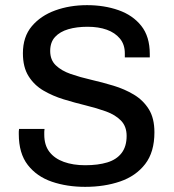

<svg xmlns="http://www.w3.org/2000/svg" viewBox="-20 -716 675 746"><path d="M311 10Q240 10 181.5 -10Q123 -30 88 -75Q53 -120 53 -195Q53 -199 53 -204.5Q53 -210 54 -215H153Q152 -209 152 -204Q152 -199 152 -193Q152 -152 172 -126Q192 -100 228 -87Q264 -74 311 -74Q361 -74 397 -85Q433 -96 452.5 -121.5Q472 -147 472 -188Q472 -225 450 -247.5Q428 -270 392 -283Q356 -296 313 -306.5Q270 -317 227.5 -330Q185 -343 149 -364Q113 -385 91 -420Q69 -455 69 -509Q69 -573 103.5 -614Q138 -655 194.5 -675.5Q251 -696 318 -696Q385 -696 440.5 -676.5Q496 -657 529 -615.5Q562 -574 562 -506V-493H465V-509Q465 -543 446 -566Q427 -589 395 -600.5Q363 -612 320 -612Q278 -612 245.5 -602.5Q213 -593 194 -572.5Q175 -552 175 -518Q175 -483 197 -462Q219 -441 255 -428.5Q291 -416 334.5 -406Q378 -396 421 -383Q464 -370 500 -348.5Q536 -327 558 -292Q580 -257 580 -202Q580 -125 544 -78.5Q508 -32 447 -11Q386 10 311 10Z"/></svg>

Font: Chivo Medium
Style: Regular
Weight: 400
Version: Version 2.002